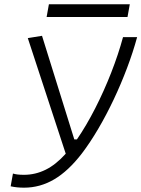

<svg xmlns="http://www.w3.org/2000/svg" viewBox="-20 -867 661 897"><path d="M92.8 9.8Q75.7 9.8 60.5 8.3Q45.4 6.8 29.8 3.4L40.5 -56.2Q50.3 -53.2 62.3 -51.8Q74.2 -50.3 92.3 -50.3Q145 -50.3 193.1 -74Q241.2 -97.7 287.1 -148.9L109.9 -689L176.3 -699.7L327.1 -215.8H339.4Q383.3 -279.8 424.6 -360.6Q465.8 -441.4 499.5 -527.6Q533.2 -613.8 554.7 -693.4H620.6Q601.6 -623.5 573.5 -549.1Q545.4 -474.6 511.2 -402.3Q477.1 -330.1 439.2 -265.6Q401.4 -201.2 362.8 -150.4Q299.3 -67.9 233.2 -29.1Q167 9.8 92.8 9.8ZM197.8 -787.6 208.5 -847.2H586.4L575.7 -787.6Z"/></svg>

Font: Cascadia Mono Light
Style: Italic
Weight: 300
Italic angle: -10°
Monospace: yes
Designer: Aaron Bell
Foundry: Saja Typeworks
Version: Version 2404.023; ttfautohint (v1.8.4)